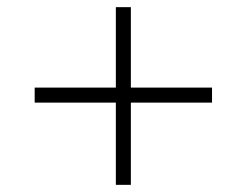

<svg xmlns="http://www.w3.org/2000/svg" viewBox="-20 -576 690 537"><path d="M77 -289V-331H573V-289ZM304 -59V-556H346V-59Z"/></svg>

Font: Azeret Mono Thin Thin
Style: Regular
Weight: 250
Version: Version 1.002